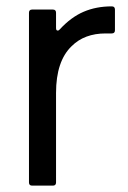

<svg xmlns="http://www.w3.org/2000/svg" viewBox="-20 -583 403 603"><path d="M81 0Q71 0 71 -10V-543Q71 -553 81 -553H146Q156 -553 156 -543V-495Q156 -487 161 -487Q165 -487 168 -491Q203 -529 242.5 -546Q282 -563 331 -563Q341 -563 341 -553V-488Q341 -478 331 -478H312Q245 -478 205 -438Q156 -391 156 -291V-10Q156 0 146 0Z"/></svg>

Font: Open Sauce Two
Style: Regular
Weight: 400
Designer: Alfredo Marco Pradil
Foundry: Creative Sauce Fz LLC
Version: Version 1.477